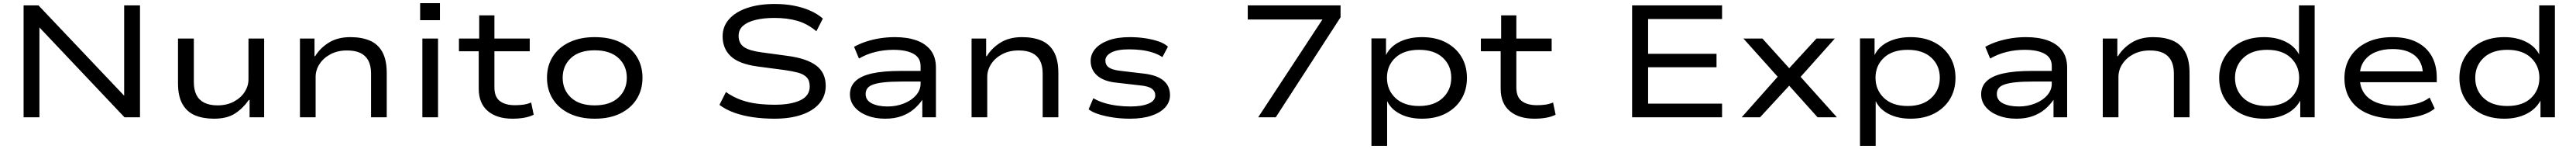

<svg xmlns="http://www.w3.org/2000/svg" viewBox="-20 -739 16266 939"><path d="M129 0V-705H223L763 -137H764V-705H864V0H766L230 -565H229V0Z M1331 9Q1263 9 1212 -12Q1161 -33 1132.5 -82.5Q1104 -132 1104 -215V-496H1204V-222Q1204 -173 1220.5 -140.5Q1237 -108 1270.5 -91.5Q1304 -75 1354 -75Q1412 -75 1456.5 -98.5Q1501 -122 1525 -159.5Q1549 -197 1549 -239V-496H1648V0H1556V-109H1551Q1515 -57 1464.5 -24Q1414 9 1331 9Z M1874 0V-496H1966V-385H1970Q2002 -437 2057.5 -471Q2113 -505 2192 -505Q2263 -505 2314.5 -483.5Q2366 -462 2394 -412Q2422 -362 2422 -279V0H2323V-275Q2323 -325 2306 -357Q2289 -389 2256 -405Q2223 -421 2171 -421Q2112 -421 2067.5 -397.5Q2023 -374 1998 -336Q1973 -298 1973 -254V0Z M2633 -612V-719H2758V-612ZM2647 0V-496H2746V0Z M3216 9Q3117 9 3060 -39.5Q3003 -88 3003 -180V-416H2878V-496H3006V-642H3102V-496H3325V-416H3102V-188Q3102 -128 3136.5 -102Q3171 -76 3232 -76Q3260 -76 3285 -79.5Q3310 -83 3334 -93L3350 -16Q3324 -3 3290 3Q3256 9 3216 9Z M3736 9Q3643 9 3575 -24Q3507 -57 3470.5 -115Q3434 -173 3434 -249Q3434 -325 3470.5 -382.5Q3507 -440 3575 -472.5Q3643 -505 3735 -505Q3830 -505 3897 -472.5Q3964 -440 4000.5 -382.5Q4037 -325 4037 -249Q4037 -173 4000.5 -115Q3964 -57 3897 -24Q3830 9 3736 9ZM3735 -75Q3832 -75 3885 -124Q3938 -173 3938 -249Q3938 -325 3885 -373.5Q3832 -422 3735 -422Q3638 -422 3585.5 -373.5Q3533 -325 3533 -249Q3533 -173 3585.5 -124Q3638 -75 3735 -75Z M4870 9Q4801 9 4736.5 0Q4672 -9 4617.5 -28.5Q4563 -48 4523 -78L4564 -159Q4610 -127 4659 -109.5Q4708 -92 4761 -85.5Q4814 -79 4873 -79Q4974 -79 5033.5 -107Q5093 -135 5093 -194Q5093 -232 5073.5 -252Q5054 -272 5018 -281.5Q4982 -291 4931 -298L4764 -320Q4646 -336 4594.5 -384.5Q4543 -433 4543 -510Q4543 -573 4584.5 -619Q4626 -665 4700 -689.5Q4774 -714 4872 -714Q4936 -714 4991.5 -703.5Q5047 -693 5093.5 -673Q5140 -653 5176 -622L5135 -542Q5079 -589 5015.5 -607.5Q4952 -626 4870 -626Q4802 -626 4751 -613.5Q4700 -601 4672 -576.5Q4644 -552 4644 -513Q4644 -466 4678 -442.5Q4712 -419 4790 -409L4952 -387Q5074 -371 5134 -326Q5194 -281 5194 -198Q5194 -134 5154.5 -87.5Q5115 -41 5042.5 -16Q4970 9 4870 9Z M5569 9Q5505 9 5454.5 -11Q5404 -31 5375.5 -65.5Q5347 -100 5347 -145Q5347 -194 5381 -227Q5415 -260 5485.5 -276Q5556 -292 5668 -292H5811V-225H5673Q5609 -225 5565.5 -220.5Q5522 -216 5495.5 -207Q5469 -198 5457.5 -183Q5446 -168 5446 -147Q5446 -107 5485 -87.5Q5524 -68 5585 -68Q5640 -68 5688 -87Q5736 -106 5764.5 -139Q5793 -172 5793 -211V-323Q5793 -375 5748 -400Q5703 -425 5621 -425Q5563 -425 5507.5 -411.5Q5452 -398 5404 -370L5373 -444Q5409 -464 5451 -477.5Q5493 -491 5538.5 -498Q5584 -505 5631 -505Q5709 -505 5767 -484.5Q5825 -464 5857.5 -421.5Q5890 -379 5890 -312V0H5804V-109V-110Q5783 -79 5751 -51.5Q5719 -24 5674 -7.5Q5629 9 5569 9Z M6115 0V-496H6207V-385H6211Q6243 -437 6298.5 -471Q6354 -505 6433 -505Q6504 -505 6555.5 -483.5Q6607 -462 6635 -412Q6663 -362 6663 -279V0H6564V-275Q6564 -325 6547 -357Q6530 -389 6497 -405Q6464 -421 6412 -421Q6353 -421 6308.5 -397.5Q6264 -374 6239 -336Q6214 -298 6214 -254V0Z M7116 9Q7060 9 7010 1.5Q6960 -6 6919.5 -18.5Q6879 -31 6854 -50L6884 -120Q6914 -102 6952 -90.5Q6990 -79 7032.5 -73.5Q7075 -68 7118 -68Q7190 -68 7232.5 -86Q7275 -104 7275 -138Q7275 -164 7253.5 -180Q7232 -196 7178 -201L7030 -218Q6950 -226 6908.5 -262.5Q6867 -299 6867 -355Q6867 -397 6895.5 -430.5Q6924 -464 6979 -484.5Q7034 -505 7115 -505Q7164 -505 7211 -498Q7258 -491 7296 -478Q7334 -465 7355 -445L7320 -379Q7293 -397 7258.5 -408Q7224 -419 7186.5 -423.5Q7149 -428 7110 -428Q7035 -428 6997.5 -408Q6960 -388 6960 -358Q6960 -330 6981 -314.5Q7002 -299 7052 -293L7196 -276Q7283 -267 7325.5 -232.5Q7368 -198 7368 -139Q7368 -95 7337 -61.5Q7306 -28 7249.5 -9.5Q7193 9 7116 9Z M7925 0 8362 -664 8368 -616H7859V-705H8445V-630L8036 0Z M8640 180V-497H8732V-392Q8759 -447 8819.5 -476Q8880 -505 8959 -505Q9046 -505 9109.5 -472Q9173 -439 9208 -381.5Q9243 -324 9243 -248Q9243 -173 9208.5 -115.5Q9174 -58 9110.5 -24.5Q9047 9 8959 9Q8881 9 8823 -20Q8765 -49 8740 -100H8739V180ZM8941 -71Q9036 -71 9090 -121.5Q9144 -172 9144 -249Q9144 -326 9090.5 -375.5Q9037 -425 8941 -425Q8845 -425 8791.5 -375.5Q8738 -326 8738 -249Q8738 -172 8791.5 -121.5Q8845 -71 8941 -71Z M9669 9Q9570 9 9513 -39.5Q9456 -88 9456 -180V-416H9331V-496H9459V-642H9555V-496H9778V-416H9555V-188Q9555 -128 9589.5 -102Q9624 -76 9685 -76Q9713 -76 9738 -79.5Q9763 -83 9787 -93L9803 -16Q9777 -3 9743 3Q9709 9 9669 9Z M10286 0V-705H10854V-619H10387V-400H10819V-315H10387V-86H10854V0Z M10978 0 11228 -281 11230 -228 10989 -496H11109L11280 -307H11276L11450 -496H11566L11327 -229L11329 -278L11579 0H11457L11276 -201H11280L11094 0Z M11725 180V-497H11817V-392Q11844 -447 11904.5 -476Q11965 -505 12044 -505Q12131 -505 12194.5 -472Q12258 -439 12293 -381.5Q12328 -324 12328 -248Q12328 -173 12293.5 -115.5Q12259 -58 12195.5 -24.5Q12132 9 12044 9Q11966 9 11908 -20Q11850 -49 11825 -100H11824V180ZM12026 -71Q12121 -71 12175 -121.5Q12229 -172 12229 -249Q12229 -326 12175.5 -375.5Q12122 -425 12026 -425Q11930 -425 11876.5 -375.5Q11823 -326 11823 -249Q11823 -172 11876.5 -121.5Q11930 -71 12026 -71Z M12712 9Q12648 9 12597.5 -11Q12547 -31 12518.5 -65.5Q12490 -100 12490 -145Q12490 -194 12524 -227Q12558 -260 12628.5 -276Q12699 -292 12811 -292H12954V-225H12816Q12752 -225 12708.5 -220.5Q12665 -216 12638.5 -207Q12612 -198 12600.5 -183Q12589 -168 12589 -147Q12589 -107 12628 -87.5Q12667 -68 12728 -68Q12783 -68 12831 -87Q12879 -106 12907.5 -139Q12936 -172 12936 -211V-323Q12936 -375 12891 -400Q12846 -425 12764 -425Q12706 -425 12650.5 -411.5Q12595 -398 12547 -370L12516 -444Q12552 -464 12594 -477.5Q12636 -491 12681.5 -498Q12727 -505 12774 -505Q12852 -505 12910 -484.5Q12968 -464 13000.5 -421.5Q13033 -379 13033 -312V0H12947V-109V-110Q12926 -79 12894 -51.5Q12862 -24 12817 -7.5Q12772 9 12712 9Z M13258 0V-496H13350V-385H13354Q13386 -437 13441.5 -471Q13497 -505 13576 -505Q13647 -505 13698.5 -483.5Q13750 -462 13778 -412Q13806 -362 13806 -279V0H13707V-275Q13707 -325 13690 -357Q13673 -389 13640 -405Q13607 -421 13555 -421Q13496 -421 13451.5 -397.5Q13407 -374 13382 -336Q13357 -298 13357 -254V0Z M14277 9Q14191 9 14127.5 -24Q14064 -57 14028.5 -115Q13993 -173 13993 -248Q13993 -323 14028.5 -381Q14064 -439 14127.5 -472Q14191 -505 14276 -505Q14353 -505 14411.5 -476.5Q14470 -448 14497 -396V-705H14596V0H14505V-105Q14475 -50 14415 -20.5Q14355 9 14277 9ZM14296 -71Q14392 -71 14445 -121Q14498 -171 14498 -248Q14498 -325 14445 -375Q14392 -425 14296 -425Q14200 -425 14146.5 -375Q14093 -325 14093 -248Q14093 -171 14146 -121Q14199 -71 14296 -71Z M15110 9Q15010 9 14936 -21Q14862 -51 14823 -108.5Q14784 -166 14784 -246Q14784 -322 14820.5 -380Q14857 -438 14925 -471.5Q14993 -505 15088 -505Q15177 -505 15239.5 -474Q15302 -443 15334.5 -386Q15367 -329 15367 -250V-221H14856V-289H15305L15280 -267Q15279 -348 15228.5 -389Q15178 -430 15088 -430Q15027 -430 14981 -411Q14935 -392 14908 -354.5Q14881 -317 14881 -262V-250Q14881 -192 14908 -152.5Q14935 -113 14988 -92.5Q15041 -72 15118 -72Q15177 -72 15230 -83.5Q15283 -95 15322 -124L15354 -55Q15314 -22 15248 -6.5Q15182 9 15110 9Z M15794 9Q15708 9 15644.5 -24Q15581 -57 15545.5 -115Q15510 -173 15510 -248Q15510 -323 15545.5 -381Q15581 -439 15644.5 -472Q15708 -505 15793 -505Q15870 -505 15928.5 -476.5Q15987 -448 16014 -396V-705H16113V0H16022V-105Q15992 -50 15932 -20.5Q15872 9 15794 9ZM15813 -71Q15909 -71 15962 -121Q16015 -171 16015 -248Q16015 -325 15962 -375Q15909 -425 15813 -425Q15717 -425 15663.5 -375Q15610 -325 15610 -248Q15610 -171 15663 -121Q15716 -71 15813 -71Z"/></svg>

Font: Nunito Sans 7pt Expanded
Style: Regular
Weight: 400
Width: 7
Designer: Vernon Adams
Foundry: Vernon Adams
Version: Version 3.101;gftools[0.9.27]